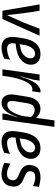

<svg xmlns="http://www.w3.org/2000/svg" viewBox="874 -1597 735 2523"><g transform="rotate(90 1241.5 -335.5)"><path d="M230 0H121L38 -488H121Q158 -275 177 -67L179 -65L182 -67Q241 -195 274 -274Q307 -353 357 -488H450Z M830 -376Q830 -296 762 -240.5Q694 -185 552 -173L551 -162Q548 -146 548 -132Q548 -61 623 -61Q654 -61 692 -71.5Q730 -82 765 -100L750 -23Q716 -7 677.5 2.5Q639 12 609 12Q465 12 465 -133Q465 -155 470 -190L482 -268Q499 -382 553.5 -441Q608 -500 688 -500Q754 -500 792 -466.5Q830 -433 830 -376ZM568 -272 561 -227Q627 -238 669 -254Q709 -282 727.5 -309Q746 -336 746 -367Q746 -396 729.5 -412.5Q713 -429 685 -429Q645 -429 612 -388.5Q579 -348 568 -272Z M1195 -498 1179 -391Q1167 -394 1153 -394Q1094 -394 1048 -296Q1002 -198 982 -45L976 0H891L959 -488H1039L1028 -409L983 -240L986 -238L989 -240Q1024 -367 1073.5 -433.5Q1123 -500 1179 -500Z M1552 0H1471L1480 -65L1521 -190L1519 -192L1516 -191Q1448 12 1332 12Q1282 12 1251.5 -22Q1221 -56 1221 -118Q1221 -143 1225 -164L1252 -331Q1266 -415 1308 -457.5Q1350 -500 1411 -500Q1443 -500 1473.5 -485Q1504 -470 1529 -443L1562 -683H1647ZM1336 -322 1312 -175Q1307 -143 1307 -127Q1307 -93 1319.5 -78.5Q1332 -64 1356 -64Q1410 -64 1449.5 -129Q1489 -194 1506 -276L1519 -374Q1500 -398 1475 -411Q1450 -424 1424 -424Q1389 -424 1367 -400Q1345 -376 1336 -322Z M2067 -376Q2067 -296 1999 -240.5Q1931 -185 1789 -173L1788 -162Q1785 -146 1785 -132Q1785 -61 1860 -61Q1891 -61 1929 -71.5Q1967 -82 2002 -100L1987 -23Q1953 -7 1914.5 2.5Q1876 12 1846 12Q1702 12 1702 -133Q1702 -155 1707 -190L1719 -268Q1736 -382 1790.5 -441Q1845 -500 1925 -500Q1991 -500 2029 -466.5Q2067 -433 2067 -376ZM1805 -272 1798 -227Q1864 -238 1906 -254Q1946 -282 1964.5 -309Q1983 -336 1983 -367Q1983 -396 1966.5 -412.5Q1950 -429 1922 -429Q1882 -429 1849 -388.5Q1816 -348 1805 -272Z M2436 -480 2424 -403Q2371 -423 2343 -429L2307 -431Q2240 -431 2232 -380L2231 -374Q2230 -370 2230 -363Q2230 -344 2240.5 -329Q2251 -314 2271 -305L2353 -267Q2391 -250 2411.5 -219Q2432 -188 2432 -149Q2432 -138 2431 -132L2429 -116Q2422 -58 2380.5 -23Q2339 12 2268 12Q2233 12 2191.5 1.5Q2150 -9 2118 -26L2131 -103Q2151 -92 2178.5 -80.5Q2206 -69 2227 -63Q2251 -60 2266 -60Q2337 -60 2347 -124L2348 -130Q2349 -134 2349 -141Q2349 -159 2338.5 -174.5Q2328 -190 2310 -199L2230 -236Q2189 -255 2168.5 -285Q2148 -315 2148 -353Q2148 -370 2150 -379L2153 -395Q2172 -500 2314 -500Q2338 -500 2371 -494.5Q2404 -489 2436 -480Z"/></g></svg>

Font: Ropa Sans
Style: Italic
Weight: 400
Version: Version 1.100